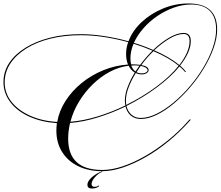

<svg xmlns="http://www.w3.org/2000/svg" viewBox="-180 -819 1272 1107"><path d="M410 161Q464 161 527 140Q590 119 656.5 81Q723 43 787 -8.5Q851 -60 905 -121L913 -130H921L913 -121Q857 -58 792.5 -5Q728 48 660.5 86.5Q593 125 529 146.5Q465 168 410 168Q330 168 270.5 139Q211 110 178 57Q145 4 145 -66Q145 -87 148 -109Q59 -115 -11 -146.5Q-81 -178 -120.5 -230Q-160 -282 -160 -346Q-160 -406 -127 -456Q-94 -506 -33.5 -543.5Q27 -581 108 -601.5Q189 -622 285 -622Q350 -622 421 -611Q492 -600 561 -581Q583 -641 635.5 -690.5Q688 -740 759 -769.5Q830 -799 907 -799Q1072 -799 1072 -649Q1072 -599 1051.5 -541.5Q1031 -484 996 -426Q961 -368 916 -315.5Q871 -263 822 -222Q773 -181 724 -157Q675 -133 632 -133Q598 -133 575 -152Q552 -171 544 -205Q465 -167 382.5 -141.5Q300 -116 224 -110Q213 -64 213 -19Q213 161 410 161ZM888 -403Q875 -419 855 -436Q804 -374 723.5 -314.5Q643 -255 549 -208Q557 -176 578.5 -157.5Q600 -139 631 -139Q674 -139 722 -162.5Q770 -186 819 -226.5Q868 -267 912.5 -319Q957 -371 991.5 -428Q1026 -485 1046 -542Q1066 -599 1066 -649Q1066 -720 1029.5 -756.5Q993 -793 922 -793Q872 -793 822 -775Q772 -757 727 -726.5Q682 -696 647 -656Q612 -616 592 -572Q651 -554 703 -531Q748 -574 794.5 -601.5Q841 -629 879 -629Q920 -629 920 -582Q920 -549 903.5 -513Q887 -477 858 -441Q879 -423 892 -406ZM879 -623Q842 -623 797.5 -596.5Q753 -570 709 -529Q753 -510 789.5 -488.5Q826 -467 854 -444Q882 -480 897.5 -515Q913 -550 913 -582Q913 -623 879 -623ZM-153 -344Q-153 -282 -114 -232.5Q-75 -183 -6.5 -152Q62 -121 150 -116Q161 -180 198 -237.5Q235 -295 291 -340.5Q347 -386 415.5 -414Q484 -442 558 -447Q547 -474 547 -508Q547 -542 559 -576Q493 -594 423.5 -605Q354 -616 286 -616Q190 -616 110 -596Q30 -576 -29 -539Q-88 -502 -120.5 -452.5Q-153 -403 -153 -344ZM585 -448Q609 -448 628 -445Q661 -489 699 -527Q647 -549 590 -567Q572 -524 572 -483Q572 -463 576 -448Q580 -448 585 -448ZM546 -239Q546 -226 548 -214Q641 -260 721 -319Q801 -378 850 -440Q796 -485 705 -524Q667 -488 635 -444Q677 -436 677 -415Q677 -405 666 -397.5Q655 -390 638 -390Q619 -390 603 -398Q577 -356 561.5 -315Q546 -274 546 -239ZM595 -442Q586 -442 577 -441Q585 -418 601 -407Q612 -423 624 -440Q610 -442 595 -442ZM540 -240Q540 -275 555.5 -316.5Q571 -358 597 -401Q575 -413 562 -440Q505 -433 452 -404.5Q399 -376 354 -332Q309 -288 275.5 -233Q242 -178 226 -117Q302 -123 383.5 -148Q465 -173 543 -211Q540 -225 540 -240ZM671 -414Q671 -422 660 -429Q649 -436 631 -439Q618 -421 607 -403Q620 -396 639 -396Q653 -396 662 -401.5Q671 -407 671 -414ZM391 249V255Q375 268 350 268Q324 268 324 246Q324 226 349 203.5Q374 181 410 168L409 172Q387 180 367.5 202.5Q348 225 348 242Q348 258 365 258Q382 258 391 249Z"/></svg>

Font: Ballet 72pt
Style: Regular
Weight: 400
Designer: Maximiliano R. Sproviero
Foundry: Omnibus-Type
Version: Version 1.100; ttfautohint (v1.8.3)